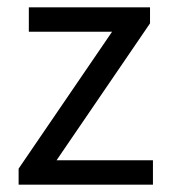

<svg xmlns="http://www.w3.org/2000/svg" viewBox="-20 -506 465 526"><path d="M31 0V-44L287 -419H59V-486H391V-442L135 -67H399V0Z"/></svg>

Font: Mada
Style: Regular
Weight: 400
Designer: Khaled Hosny
Version: Version 1.5